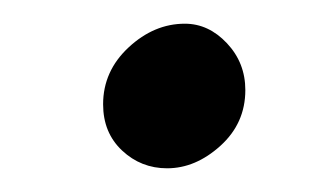

<svg xmlns="http://www.w3.org/2000/svg" viewBox="-20 -369 265 162"><path d="M136 -349Q156 -349 171.5 -332.5Q187 -316 187 -293Q187 -265 166 -246Q145 -227 121 -227Q99 -227 83 -242Q67 -257 67 -281Q67 -309 88.5 -329Q110 -349 136 -349Z"/></svg>

Font: Josefin Sans SemiBold
Style: Italic
Weight: 600
Italic angle: -7°
Designer: Santiago Orozco
Foundry: Typemade
Version: Version 2.000